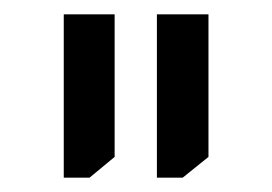

<svg xmlns="http://www.w3.org/2000/svg" viewBox="-20 -736 380 268"><path d="M140 -716V-517L105 -488H69V-716ZM271 -716V-517L235 -488H199V-716Z"/></svg>

Font: Almarai
Style: Regular
Weight: 400
Designer: Boutros International 2019
Foundry: Created by Boutros International 2019
Version: Version 1.10